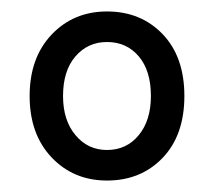

<svg xmlns="http://www.w3.org/2000/svg" viewBox="-20 -630 373 335"><path d="M166.7 -315Q108.3 -315 70 -355.4Q31.7 -395.8 31.7 -462.5Q31.7 -529.2 70 -569.6Q108.3 -610 166.7 -610Q225.8 -610 263.8 -570.4Q301.7 -530.8 301.7 -462.5Q301.7 -394.2 263.8 -354.6Q225.8 -315 166.7 -315ZM166.7 -368.3Q200.8 -368.3 222.1 -394.2Q243.3 -420 243.3 -462.5Q243.3 -506.7 222.1 -531.7Q200.8 -556.7 166.7 -556.7Q133.3 -556.7 111.7 -531.7Q90 -506.7 90 -462.5Q90 -420 111.7 -394.2Q133.3 -368.3 166.7 -368.3Z"/></svg>

Font: Funnel Sans Light
Style: Regular
Weight: 300
Designer: NORD ID, Kristian Moeller
Foundry: Dicotype
Version: Version 1.000